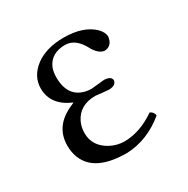

<svg xmlns="http://www.w3.org/2000/svg" viewBox="-108 -517 613 625"><g transform="rotate(-30 198.5 -204.5)"><path d="M110.8 -115.2Q110.8 -65.9 158.7 -40Q183.1 -27.3 210 -26.9Q270 -27.3 328.1 -67.9Q342.3 -61 342.8 -47.9Q277.3 6.3 199.2 9.8Q61 9.8 43.9 -84.5Q42 -96.2 42 -107.9Q42 -174.8 105.5 -208.5Q117.2 -214.4 128.9 -219.2V-220.2Q60.5 -249.5 60.1 -312Q60.1 -357.9 101.6 -389.2Q141.6 -418.5 206.1 -418.9Q281.2 -418.9 319.3 -381.3Q334.5 -365.2 335 -350.1Q331.5 -317.9 304.2 -314.9Q283.2 -314.9 264.6 -345.2L264.2 -346.2Q239.3 -395 200.2 -396Q146 -396 127.9 -353.5Q122.1 -337.9 122.1 -318.8Q122.1 -245.1 181.6 -231.4Q192.4 -229 203.1 -229Q203.6 -229 213.4 -230Q247.6 -233.9 252 -233.9Q278.8 -232.9 279.8 -216.8Q277.3 -198.7 251 -198.2Q247.1 -198.2 227.5 -200.2Q206.5 -202.6 202.1 -203.1Q142.6 -203.1 119.6 -155.8Q110.8 -136.7 110.8 -115.2Z"/></g></svg>

Font: Linux Libertine Display O
Style: Regular
Weight: 400
Designer: Philipp H. Poll
Foundry: Philipp H. Poll
Version: Version 5.0.9